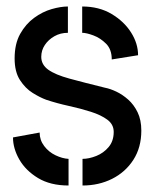

<svg xmlns="http://www.w3.org/2000/svg" viewBox="-20 -566 475 591"><path d="M234 5V-77Q254 -77 276.5 -86Q299 -95 314.5 -113.5Q330 -132 330 -160Q330 -183 310.5 -197.5Q291 -212 259.5 -222Q228 -232 191.5 -240Q155 -248 122 -259Q103 -266 80.5 -280Q58 -294 41.5 -319.5Q25 -345 25 -386Q25 -431 42 -461.5Q59 -492 85 -511Q111 -530 139 -538Q167 -546 189 -546V-465Q166 -465 147.5 -454.5Q129 -444 118 -427.5Q107 -411 107 -391Q107 -367 128.5 -351.5Q150 -336 194 -324Q238 -312 303 -296Q319 -293 338 -284Q357 -275 374.5 -259.5Q392 -244 403.5 -220.5Q415 -197 415 -164Q415 -112 390.5 -74Q366 -36 325 -15.5Q284 5 234 5ZM191 5Q135 5 97 -18Q59 -41 39.5 -75Q20 -109 20 -143L102 -158Q102 -135 116 -116.5Q130 -98 151 -88Q172 -78 191 -77ZM324 -383Q324 -414 306.5 -431.5Q289 -449 267.5 -457Q246 -465 233 -465V-546Q285 -546 323.5 -523Q362 -500 383.5 -466Q405 -432 405 -396Z"/></svg>

Font: Stick No Bills ExtraLight Medium
Style: Regular
Weight: 500
Version: Version 2.000